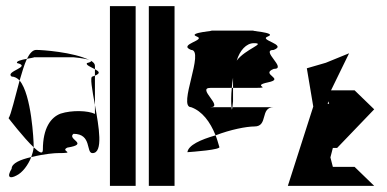

<svg xmlns="http://www.w3.org/2000/svg" viewBox="-20 -795 1263 627"><path d="M8 -409C8 -409 57 -345 90 -314V-318C90 -335 83 -486 44 -532C29 -478 16 -420 8 -409ZM18 -244C1 -216 12 -210 34 -222C53 -231 72 -256 82 -282C47 -274 18 -262 18 -244ZM18 -545C27 -545 37 -540 44 -532C52 -559 59 -584 68 -603C51 -600 31 -595 36 -589C85 -577 -5 -562 18 -545ZM68 -603C87 -607 103 -608 80 -608H220C217 -608 258 -605 272 -599C219 -625 118 -632 98 -632C87 -632 77 -621 68 -603ZM82 -282C127 -293 160 -295 168 -295C234 -295 174 -301 200 -313C274 -325 197 -340 220 -358C281 -358 260 -295 282 -295C318 -295 303 -381 290 -452V-423C268 -434 215 -436 178 -424C146 -412 120 -377 120 -306C120 -290 108 -297 90 -314C89 -304 86 -293 82 -282ZM264 -589C259 -583 277 -576 290 -569V-580C290 -587 285 -592 276 -597C279 -595 277 -592 264 -589ZM272 -599C273 -598 275 -598 276 -597C275 -598 274 -598 272 -599ZM282 -545C273 -545 281 -502 290 -452V-548ZM290 -548C310 -556 303 -562 290 -569Z M339 -188H423V-775H339Z M466 -188H550V-775H466Z M592 -298C606 -299 706 -306 696 -316C692 -329 689 -341 684 -353C635 -339 595 -321 592 -298ZM604 -445C640 -432 666 -398 684 -353C733 -372 785 -382 811 -382C857 -382 828 -445 874 -445H739C738 -437 737 -433 736 -445H667C712 -445 621 -508 667 -508H737C738 -519 739 -530 741 -541V-508H811C874 -508 798 -514 855 -526C913 -538 828 -552 874 -570C920 -570 828 -632 874 -632C920 -650 822 -664 855 -676C889 -689 783 -695 811 -695H667C695 -695 589 -689 622 -676C656 -664 559 -650 604 -632C650 -632 559 -445 604 -445ZM735 -474C735 -460 735 -451 736 -445H739C740 -453 741 -464 741 -464V-508H737C736 -496 735 -485 735 -474ZM753 -597C763 -630 784 -654 809 -654C851 -654 781 -635 753 -597Z M920 -188H1202L1138 -250H1067L1059 -281L1067 -312H1081L1202 -438L1138 -500H1061L1120 -621L1044 -590L982 -572L1003 -447ZM1050 -456 1052 -464 1055 -456Z"/></svg>

Font: bitstorm
Style: maxcn
Weight: 400
Version: Version 0.2